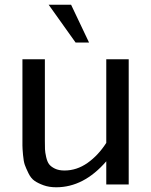

<svg xmlns="http://www.w3.org/2000/svg" viewBox="-20 -781 640 813"><path d="M357 -601H300L186 -761H281ZM170 -185Q170 -162 170.5 -149Q171 -136 175.5 -116Q180 -96 188 -85.5Q196 -75 212.5 -67Q229 -59 253 -59Q305 -59 350.5 -91Q396 -123 430 -176V-530H525V0H430V-98Q335 12 218 12Q188 12 164.5 3.5Q141 -5 126 -15.5Q111 -26 100.5 -47.5Q90 -69 85 -83Q80 -97 77.5 -125Q75 -153 75 -164.5Q75 -176 75 -203V-530H170Z"/></svg>

Font: Edlo
Style: Regular
Weight: 400
Monospace: yes
Version: Version 0.01